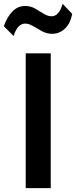

<svg xmlns="http://www.w3.org/2000/svg" viewBox="-45 -977 395 997"><path d="M88.5 0V-700H218.5V0ZM25.5 -790 -25 -841Q-7.5 -890.5 20.2 -918.2Q48 -946 85.5 -946Q113.5 -946 136.8 -932.8Q160 -919.5 181.2 -906Q202.5 -892.5 223.5 -892.5Q242 -892.5 256.8 -909Q271.5 -925.5 280 -957L330 -905Q320.5 -855 292 -828.2Q263.5 -801.5 226 -801.5Q198 -801.5 173.5 -814.8Q149 -828 127.2 -841.2Q105.5 -854.5 85 -854.5Q66.5 -854.5 51.2 -838.8Q36 -823 25.5 -790Z"/></svg>

Font: Geologica EX Med
Style: Regular
Weight: 500
Designer: Sindre Bremnes, Frode Helland
Foundry: Monokrom Skriftforlag AS
Version: Version 1.010;gftools[0.9.28]